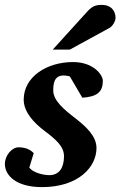

<svg xmlns="http://www.w3.org/2000/svg" viewBox="-27 -754 493 786"><path d="M394 -423C394 -448 355 -500 272 -500C165 -500 70 -440 70 -346C70 -296 111 -252 153 -220C202 -183 235 -155 235 -114C235 -67 215 -37 175 -37C148 -37 107 -48 93 -68L111 -127C98 -141 78 -151 49 -151C22 -151 -7 -118 -7 -83C-7 -35 40 12 145 12C295 12 368 -71 368 -148C368 -197 325 -236 280 -271C237 -304 191 -342 191 -383C191 -408 193 -445 233 -445C248 -445 259 -441 259 -441L310 -354C371 -358 394 -378 394 -423ZM446 -681C446 -705 432 -734 389 -734C362 -734 348 -727 326 -702L189 -551H259L420 -639C435 -647 446 -668 446 -681Z"/></svg>

Font: Veleka
Style: Bold Italic
Weight: 700
Italic angle: -12°
Designer: Stefan Peev, Context Ltd, 2016; SIL International, 1997-2014.
Foundry: Stefan Peev, Context Ltd, 2016
Version: Version 5.000